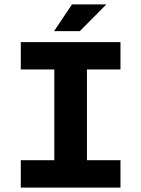

<svg xmlns="http://www.w3.org/2000/svg" viewBox="-20 -850 640 870"><path d="M225.1 -709 306.2 -830.1H461.9L341.8 -709ZM74.2 0V-124H226.1V-535.2H74.2V-659.2H525.9V-535.2H374V-124H525.9V0Z"/></svg>

Font: Office Code Pro D Bold
Style: Regular
Weight: 700
Designer: Nathan Rutzky & Paul D. Hunt
Foundry: Adobe Systems Incorporated
Version: Version 1.004;PS 001.004;hotconv 1.0.70;makeotf.lib2.5.58329